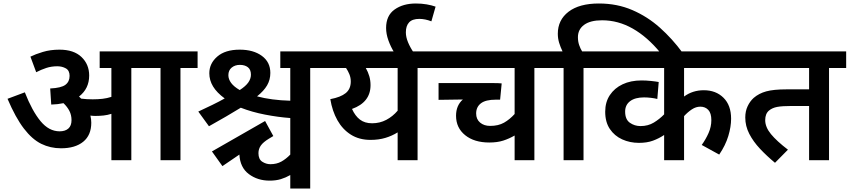

<svg xmlns="http://www.w3.org/2000/svg" viewBox="-20 -916 4859 1098"><path d="M502 -214Q502 -143 456 -105.5Q410 -68 329 -68Q268 -68 216 -93.5Q164 -119 116.5 -181Q69 -243 23 -351L122 -388Q164 -281 212 -223Q260 -165 321 -165Q353 -165 371 -181Q389 -197 389 -229Q389 -258 377 -281.5Q365 -305 343 -326Q311 -319 273 -318L267 -410Q330 -413 354 -431Q378 -449 378 -482Q378 -513 356.5 -525Q335 -537 308 -537Q274 -537 245 -527.5Q216 -518 187 -503L154 -592Q182 -606 225 -619Q268 -632 320 -632Q402 -632 446 -590Q490 -548 490 -484Q490 -409 432 -364Q438 -359 444 -352Q459 -350 475.5 -349Q492 -348 510 -348Q541 -348 566.5 -351Q592 -354 617 -362V-527H550V-622H1110V-527H1012V0H898V-527H731V0H617V-265Q595 -258 572.5 -255.5Q550 -253 525 -253Q512 -253 497 -255Q502 -234 502 -214Z M1754 -527V162H1640V85Q1614 100 1586 108.5Q1558 117 1522 117Q1453 117 1403 79.5Q1353 42 1349 -32L1252 34L1192 -50L1496 -224L1543 -138L1518 -123Q1485 -103 1471.5 -83.5Q1458 -64 1458 -40Q1458 -5 1480 9Q1502 23 1526 23Q1562 23 1589 8Q1616 -7 1640 -32V-241Q1571 -246 1496 -260.5Q1421 -275 1357 -300Q1318 -276 1272.5 -249.5Q1227 -223 1175 -194L1114 -278Q1157 -298 1195 -316.5Q1233 -335 1265 -353Q1220 -386 1198.5 -421.5Q1177 -457 1177 -497Q1177 -553 1222.5 -592.5Q1268 -632 1351 -632Q1429 -632 1477.5 -596.5Q1526 -561 1526 -499Q1526 -460 1507.5 -428Q1489 -396 1450 -365Q1531 -343 1640 -340V-527H1583V-622H1851V-527ZM1351 -401Q1385 -423 1400 -444.5Q1415 -466 1415 -489Q1415 -518 1397.5 -531.5Q1380 -545 1352 -545Q1324 -545 1305 -529.5Q1286 -514 1286 -486Q1286 -463 1302 -441.5Q1318 -420 1351 -401Z M2466 -622V-527H2368V0H2254V-159Q2222 -139 2184 -127.5Q2146 -116 2099 -116Q2034 -116 1986.5 -146Q1939 -176 1909.5 -228.5Q1880 -281 1869 -349Q1928 -360 1957 -383.5Q1986 -407 1986 -450Q1986 -472 1978 -491.5Q1970 -511 1959 -527H1837V-622ZM1993 -293Q2011 -253 2038.5 -232Q2066 -211 2108 -211Q2152 -211 2189 -230.5Q2226 -250 2254 -283V-527H2072Q2085 -504 2092 -480Q2099 -456 2099 -429Q2099 -331 1993 -293Z M2235 -615Q2214 -649 2201 -685.5Q2188 -722 2188 -756Q2188 -827 2236.5 -861.5Q2285 -896 2358 -896Q2391 -896 2420 -891Q2449 -886 2471 -878L2447 -794Q2411 -808 2378 -808Q2338 -808 2319.5 -788Q2301 -768 2301 -731Q2301 -704 2313.5 -674Q2326 -644 2346 -615Z M3135 -527H3036V0H2923V-141Q2892 -123 2858 -112Q2824 -101 2778 -101Q2692 -101 2640 -143Q2588 -185 2588 -254Q2588 -313 2627 -347L2488 -345V-441H2791Q2810 -441 2827.5 -440.5Q2845 -440 2849 -439L2840 -346H2815Q2757 -346 2730 -325Q2703 -304 2703 -267Q2703 -234 2725.5 -215Q2748 -196 2783 -196Q2830 -196 2862.5 -214.5Q2895 -233 2923 -264V-527H2451V-622H3135Z M3203 -527H3120V-622H3197Q3185 -647 3177.5 -671.5Q3170 -696 3170 -723Q3170 -802 3231.5 -849Q3293 -896 3405 -896Q3509 -896 3596 -858.5Q3683 -821 3754 -757.5Q3825 -694 3883 -615H3756Q3682 -705 3598.5 -752.5Q3515 -800 3423 -800Q3356 -800 3320.5 -774Q3285 -748 3285 -703Q3285 -679 3292 -658.5Q3299 -638 3309 -622H3415V-527H3317V0H3203Z M4215 -527H3892V-364Q3941 -400 4005 -400Q4074 -400 4117.5 -357Q4161 -314 4161 -237Q4161 -191 4145 -138Q4129 -85 4093 -32L3993 -87Q4016 -119 4032 -155Q4048 -191 4048 -229Q4048 -269 4030.5 -287.5Q4013 -306 3985 -306Q3960 -306 3936.5 -290.5Q3913 -275 3892 -252V0H3778V-144Q3748 -124 3714 -111.5Q3680 -99 3634 -99Q3582 -99 3538 -119Q3494 -139 3467.5 -178.5Q3441 -218 3441 -277Q3441 -332 3467.5 -372Q3494 -412 3540.5 -434Q3587 -456 3649 -456Q3675 -456 3703.5 -453Q3732 -450 3747 -447L3739 -350Q3724 -354 3703 -356.5Q3682 -359 3663 -359Q3612 -359 3583.5 -337.5Q3555 -316 3555 -278Q3555 -233 3582 -214Q3609 -195 3643 -195Q3686 -195 3719 -215Q3752 -235 3778 -262V-527H3401V-622H4215Z M4721 -527V0H4607V-310H4509Q4452 -310 4424 -304.5Q4396 -299 4378 -284Q4356 -266 4356 -229Q4356 -189 4389 -149Q4422 -109 4486 -60L4412 15Q4365 -24 4326.5 -65Q4288 -106 4265 -150.5Q4242 -195 4242 -244Q4242 -280 4255.5 -308.5Q4269 -337 4290 -356Q4320 -382 4362 -393.5Q4404 -405 4478 -405H4607V-527H4201V-622H4819V-527Z"/></svg>

Font: Noto Sans Devanagari UI SemiBold
Style: Regular
Weight: 600
Designer: Jelle Bosma - Monotype Design Team
Foundry: Monotype Imaging Inc.
Version: Version 2.003; ttfautohint (v1.8.4.7-5d5b)